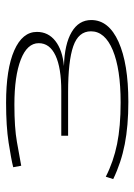

<svg xmlns="http://www.w3.org/2000/svg" viewBox="77 -890 452 647"><g transform="rotate(-90 303.5 -566.0)"><path d="M24 -411 32 -436Q83 -410 142 -398Q201 -386 282 -386Q395 -386 458.5 -412.5Q522 -439 522 -486Q522 -528 472 -545.5Q422 -563 317 -563H170V-586H321Q399 -586 440.5 -605.5Q482 -625 482 -662Q482 -701 426.5 -722.5Q371 -744 275 -744Q197 -744 149.5 -735.5Q102 -727 69 -721L64 -748Q92 -755 147 -763.5Q202 -772 281 -772Q395 -772 457.5 -744.5Q520 -717 520 -668Q520 -630 489.5 -606Q459 -582 405 -577Q479 -575 519.5 -551Q560 -527 560 -485Q560 -426 486.5 -393Q413 -360 284 -360Q204 -360 142 -372Q80 -384 24 -411Z"/></g></svg>

Font: Georama ExtraExtended ExtraLight
Style: Regular
Weight: 200
Width: 8
Designer: Jean-Baptiste Levee
Foundry: Production Type
Version: Version 1.000